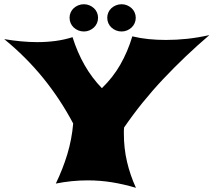

<svg xmlns="http://www.w3.org/2000/svg" viewBox="-36 -874 1010 908"><path d="M954.1 -708Q838.4 -608.9 736.3 -500.7Q634.3 -392.6 550.8 -271Q549.8 -263.7 549.8 -256.1Q549.8 -248.5 549.8 -241.2Q549.8 -172.4 564.7 -108.9Q579.6 -45.4 606.9 14.2Q549.3 -2.9 493.2 -12Q437 -21 378.9 -21Q303.2 -21 228 -5.9Q261.2 -74.7 282.5 -145Q303.7 -215.3 310.1 -290Q249 -405.3 168.2 -504.9Q87.4 -604.5 -16.1 -689Q24.9 -682.1 64 -678.5Q103 -674.8 140.1 -674.8Q185.5 -674.8 227.1 -680.4Q268.6 -686 307.1 -698.2Q329.6 -626.5 364 -566.2Q398.4 -505.9 445.8 -457Q498 -507.3 533 -568.4Q567.9 -629.4 589.8 -702.1Q627.9 -692.9 667.2 -689Q706.5 -685.1 749 -685.1Q797.4 -685.1 848.4 -690.4Q899.4 -695.8 954.1 -708ZM427.7 -790Q427.7 -776.4 422.6 -764.6Q417.5 -752.9 408.2 -744.1Q398.9 -735.4 386.7 -730.2Q374.5 -725.1 360.8 -725.1Q346.7 -725.1 334.2 -730.2Q321.8 -735.4 312.5 -744.1Q303.2 -752.9 298.1 -764.6Q293 -776.4 293 -790Q293 -803.2 298.1 -814.9Q303.2 -826.7 312.5 -835.2Q321.8 -843.8 334.2 -848.9Q346.7 -854 360.8 -854Q374.5 -854 386.7 -848.9Q398.9 -843.8 408.2 -835.2Q417.5 -826.7 422.6 -814.9Q427.7 -803.2 427.7 -790ZM606 -790Q606 -776.4 600.8 -764.6Q595.7 -752.9 586.4 -744.1Q577.1 -735.4 564.9 -730.2Q552.7 -725.1 539.1 -725.1Q524.9 -725.1 512.5 -730.2Q500 -735.4 490.7 -744.1Q481.4 -752.9 476.3 -764.6Q471.2 -776.4 471.2 -790Q471.2 -803.2 476.3 -814.9Q481.4 -826.7 490.7 -835.2Q500 -843.8 512.5 -848.9Q524.9 -854 539.1 -854Q552.7 -854 564.9 -848.9Q577.1 -843.8 586.4 -835.2Q595.7 -826.7 600.8 -814.9Q606 -803.2 606 -790Z"/></svg>

Font: Shojumaru
Style: Regular
Weight: 400
Version: Version 1.001